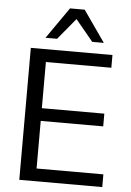

<svg xmlns="http://www.w3.org/2000/svg" viewBox="-62 -996 711 1042"><g transform="rotate(5 293.5 -475.5)"><path d="M528 -718.8V-649.4H171.4V-397.9H511.8V-328.6H171.4V-69.3H535.3V0H83.3V-718.8ZM276.7 -950.8H356.6L475.6 -780.3H412.4L316.7 -896.1L220.9 -780.3H157.7Z"/></g></svg>

Font: Min Sans VF VF
Style: Regular
Weight: 400
Designer: Jinseong-Kim, NotoSansCJK, Nunito
Foundry: Jinseong-Kim
Version: Version 1.420;Glyphs 3.1.2 (3151)